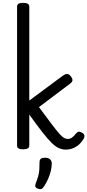

<svg xmlns="http://www.w3.org/2000/svg" viewBox="-20 -1035 614 1350"><path d="M143 15Q121 15 110.5 8.5Q100 2 100 -11V-989Q100 -1002 110.5 -1008.5Q121 -1015 143 -1015Q164 -1015 175 -1008.5Q186 -1002 186 -989V-328L422 -503Q437 -514 450.5 -515Q464 -516 478 -498Q488 -487 489.5 -473.5Q491 -460 473 -447L254 -282Q311 -205 345 -160Q379 -115 399 -93Q419 -71 431.5 -64.5Q444 -58 457 -58Q468 -58 476.5 -62Q485 -66 494.5 -74.5Q504 -83 514 -96Q525 -108 534 -109Q543 -110 556 -102Q572 -94 573.5 -81.5Q575 -69 567 -58Q548 -27 526 -11Q504 5 483 11Q462 17 445 17Q418 17 394 6.5Q370 -4 343 -30.5Q316 -57 278 -105.5Q240 -154 186 -229V-11Q186 2 175 8.5Q164 15 143 15ZM244 291Q232 286 229 278Q226 270 231 255Q243 224 249 202Q255 180 256.5 157.5Q258 135 258 105Q258 88 267.5 81Q277 74 296 74Q319 74 331.5 85Q344 96 344 115Q344 140 337 168Q330 196 318 223.5Q306 251 290 275Q280 291 270 294Q260 297 244 291Z"/></svg>

Font: Playwrite NG Modern
Style: Regular
Weight: 400
Designer: Veronika Burian, José Scaglione
Foundry: TypeTogether
Version: Version 1.002